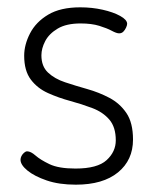

<svg xmlns="http://www.w3.org/2000/svg" viewBox="-20 -498 420 524"><path d="M187 6Q141 6 107.5 -5.5Q74 -17 55 -32.5Q36 -48 36 -62Q36 -67 38.5 -72Q41 -77 45.5 -81Q50 -85 54 -85Q64 -85 77 -73.5Q90 -62 115 -50Q140 -38 186 -38Q246 -38 271 -61Q296 -84 296 -115Q296 -151 278.5 -171.5Q261 -192 232 -203Q203 -214 171.5 -222.5Q140 -231 111 -244Q82 -257 64 -281Q46 -305 46 -346Q46 -376 62 -407Q78 -438 111.5 -458Q145 -478 199 -478Q231 -478 260 -471.5Q289 -465 308 -454.5Q327 -444 327 -433Q327 -429 324 -422.5Q321 -416 316.5 -411.5Q312 -407 305 -407Q298 -407 285 -414Q272 -421 251 -427.5Q230 -434 200 -434Q161 -434 137.5 -420Q114 -406 103.5 -386Q93 -366 93 -347Q93 -317 111 -300Q129 -283 157.5 -273.5Q186 -264 218 -255Q250 -246 278.5 -231Q307 -216 325 -189.5Q343 -163 343 -117Q343 -61 302 -27.5Q261 6 187 6Z"/></svg>

Font: Dosis ExtraLight Light
Style: Regular
Weight: 300
Version: Version 3.001; ttfautohint (v1.8.2)